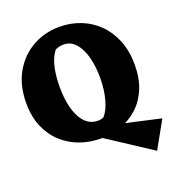

<svg xmlns="http://www.w3.org/2000/svg" viewBox="-155 -811 1046 1137"><g transform="rotate(-20 367.5 -242.0)"><path d="M640 202 336 3 371 -50 735 32ZM354 20Q285 20 223 -2Q161 -24 112.5 -68Q64 -112 36 -177Q8 -242 8 -328Q8 -438 53.5 -518.5Q99 -599 176 -642.5Q253 -686 347 -686Q416 -686 478 -662Q540 -638 587.5 -591.5Q635 -545 662.5 -477.5Q690 -410 690 -323Q690 -237 663 -172.5Q636 -108 589 -65.5Q542 -23 481.5 -1.5Q421 20 354 20ZM372 -85Q385 -85 393.5 -87.5Q402 -90 409 -93Q437 -123 454 -184Q471 -245 471 -321Q471 -371 463 -417Q455 -463 438 -499.5Q421 -536 395.5 -557.5Q370 -579 334 -579Q321 -579 307.5 -576Q294 -573 283 -568Q268 -552 255 -522Q242 -492 234.5 -448.5Q227 -405 227 -350Q227 -289 237 -240Q247 -191 266 -156Q285 -121 311.5 -103Q338 -85 372 -85Z"/></g></svg>

Font: Eczar ExtraBold
Style: Regular
Weight: 800
Designer: Vaibhav Singh
Foundry: Rosetta Type Foundry
Version: Version 2.000